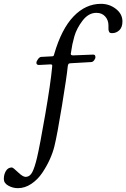

<svg xmlns="http://www.w3.org/2000/svg" viewBox="-140 -715 659 1002"><path d="M387 -695Q431 -695 465 -668.5Q499 -642 499 -603Q499 -573 483 -557.5Q467 -542 445 -542Q438 -542 434 -544Q430 -546 428 -552.5Q426 -559 426 -563.5Q426 -568 426 -582Q426 -610 409 -629Q392 -648 363 -648Q322 -648 291 -607.5Q260 -567 248 -525Q236 -483 231 -444Q231 -443 230.5 -440Q230 -437 229.5 -436Q229 -435 229.5 -432.5Q230 -430 231 -429Q232 -428 234.5 -427Q237 -426 241 -426L345 -430Q358 -431 358 -417Q358 -409 351 -400Q344 -391 335 -391L229 -385Q220 -385 217 -380.5Q214 -376 213 -364Q209 -320 183.5 -164Q158 -8 144 48Q136 81 120 116.5Q104 152 80.5 187Q57 222 23.5 244.5Q-10 267 -47 267Q-73 267 -96.5 254Q-120 241 -120 219Q-120 195 -109 177Q-98 159 -78 159Q-72 159 -46.5 183.5Q-21 208 -7 208Q16 208 28.5 183.5Q41 159 53 109Q68 45 96 -117Q124 -279 132 -364Q132 -369 132.5 -372.5Q133 -376 130.5 -377.5Q128 -379 123 -379L66 -376Q50 -375 50 -387Q50 -395 58 -406Q66 -417 74 -418L130 -421Q137 -421 139 -423Q141 -425 143 -433Q181 -564 244 -629.5Q307 -695 387 -695Z"/></svg>

Font: EB Garamond 08
Style: Italic
Weight: 400
Italic angle: -14°
Version: Version 0.016